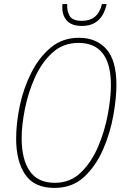

<svg xmlns="http://www.w3.org/2000/svg" viewBox="-20 -910 620 940"><path d="M247 10Q334 10 392 -44Q450 -98 485 -179Q520 -260 535 -345.5Q550 -431 550 -494Q550 -614 501 -669.5Q452 -725 366 -725Q286 -725 228.5 -677Q171 -629 133 -553.5Q95 -478 77 -392.5Q59 -307 59 -231Q59 -122 103 -56Q147 10 247 10ZM249 -15Q165 -15 125.5 -72.5Q86 -130 86 -233Q86 -295 101.5 -374.5Q117 -454 150 -528.5Q183 -603 236 -651.5Q289 -700 364 -700Q523 -700 523 -493Q523 -432 508 -350.5Q493 -269 460.5 -192.5Q428 -116 376 -65.5Q324 -15 249 -15ZM381 -783Q479 -783 502 -890H479Q460 -808 381 -808Q335 -808 321 -832Q307 -856 309 -890H286Q286 -888 285.5 -883.5Q285 -879 285 -873Q285 -833 308.5 -808Q332 -783 381 -783Z"/></svg>

Font: Noto Sans UI SemiCondensed Thin
Style: Italic
Weight: 250
Width: 4
Italic angle: -12°
Designer: Monotype Design Team
Foundry: Monotype Imaging Inc.
Version: Version 1.901